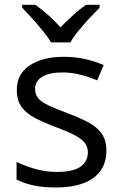

<svg xmlns="http://www.w3.org/2000/svg" viewBox="-20 -786 517 815"><path d="M431.6 -146.5Q431.6 -95.2 406 -60.3Q380.4 -25.4 332.8 -7.8Q285.2 9.8 219.2 9.8Q163.1 9.8 122.1 1Q81.1 -7.8 50.3 -23.9V-98.6Q83 -82.5 128.4 -69.3Q173.8 -56.2 221.2 -56.2Q290.5 -56.2 321.8 -78.6Q353 -101.1 353 -139.6Q353 -161.6 340.6 -178.5Q328.1 -195.3 298.8 -211.2Q269.5 -227.1 217.8 -246.1Q166.5 -265.6 129.2 -284.9Q91.8 -304.2 71.5 -332Q51.3 -359.9 51.3 -404.3Q51.3 -472.2 106.2 -508.5Q161.1 -544.9 250.5 -544.9Q298.8 -544.9 341.1 -535.4Q383.3 -525.9 419.9 -509.8L392.6 -444.8Q359.4 -459 321.8 -468.8Q284.2 -478.5 245.1 -478.5Q189 -478.5 158.9 -460Q128.9 -441.4 128.9 -409.2Q128.9 -384.3 142.8 -368.2Q156.7 -352.1 187.5 -337.9Q218.3 -323.7 268.6 -304.7Q318.8 -286.1 355.5 -266.4Q392.1 -246.6 411.9 -218.5Q431.6 -190.4 431.6 -146.5ZM196.3 -606Q183.6 -628.4 161.6 -655.3Q139.6 -682.1 116 -708.3Q92.3 -734.4 74.2 -753.4V-765.6H129.9Q156.2 -747.6 184.3 -722.4Q212.4 -697.3 236.8 -669.9Q263.2 -697.3 291 -722.4Q318.8 -747.6 345.2 -765.6H402.8V-753.4Q383.8 -734.4 359.4 -708.3Q335 -682.1 313 -655.3Q291 -628.4 278.8 -606Z"/></svg>

Font: Wonky
Style: Regular
Weight: 400
Designer: Monotype Design Team
Foundry: Monotype Imaging Inc.
Version: Version 3.000